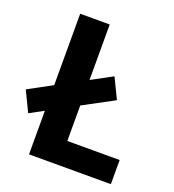

<svg xmlns="http://www.w3.org/2000/svg" viewBox="-142 -841 858 946"><g transform="rotate(20 287.0 -368.5)"><path d="M116.7 0V-228.5L43.5 -189L-7.8 -295.4L116.7 -362.8V-737.3H271.5V-446.3L380.9 -505.4L432.6 -398.9L271.5 -312.5V-126.5H545.9V0Z"/></g></svg>

Font: Epilogue
Style: Bold
Weight: 700
Designer: Tyler Finck
Foundry: Etcetera Type Co
Version: Version 2.112